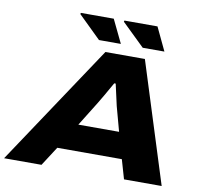

<svg xmlns="http://www.w3.org/2000/svg" viewBox="-122 -981 1147 1081"><g transform="rotate(10 451.0 -440.5)"><path d="M380.9 -748 252 -874 253.9 -880.9H441.9L505.9 -748ZM630.9 -748 501 -874 502.9 -880.9H691.9L754.9 -748ZM-29.8 0 428.2 -688H653.8L871.1 0H655.8L624 -109.9H254.9L184.1 0ZM349.1 -258.8H582L543.9 -398.9Q542.5 -404.3 516.1 -522.9H507.8Q456.5 -432.1 436 -398.9Z"/></g></svg>

Font: Archivo Expanded ExtraBold
Style: Italic
Weight: 800
Width: 7
Italic angle: -10°
Designer: Hector Gatti
Foundry: Omnibus-Type
Version: Version 2.001